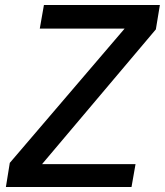

<svg xmlns="http://www.w3.org/2000/svg" viewBox="-20 -745 657 765"><path d="M19 -96 476.5 -631H138.5L155 -725H617L601 -628L147.5 -91H520L504 0H3.5Z"/></svg>

Font: JuliaMono Medium
Style: Italic
Weight: 500
Italic angle: -9°
Monospace: yes
Designer: cormullion
Foundry: corm
Version: Version 0.054; ttfautohint (v1.8.4)